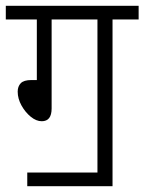

<svg xmlns="http://www.w3.org/2000/svg" viewBox="-20 -642 498 662"><path d="M74 -47H316V-575H158V-268Q158 -224 124 -224Q105 -224 86 -239.5Q67 -255 54 -278.5Q41 -302 41 -326Q41 -344 51.5 -355Q62 -366 88 -366H107V-575H0V-622H458V-575H368V0H74Z"/></svg>

Font: Noto Sans Condensed Light
Style: Regular
Weight: 300
Width: 3
Designer: Monotype Design Team
Foundry: Monotype Imaging Inc.
Version: Version 2.013; ttfautohint (v1.8.4.7-5d5b)